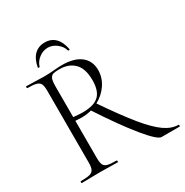

<svg xmlns="http://www.w3.org/2000/svg" viewBox="-178 -930 1036 1075"><g transform="rotate(-30 339.5 -393.0)"><path d="M287 -333 335 -349Q423 -220 482 -148Q541 -76 586.5 -44Q632 -12 676 -12Q679 -12 679 -6Q679 0 676 0H560Q534 0 461.5 -88.5Q389 -177 287 -333ZM440 -503Q440 -454 411.5 -411.5Q383 -369 334.5 -343.5Q286 -318 230 -318Q213 -318 187 -320V-81Q187 -50 193.5 -36Q200 -22 218 -17Q236 -12 276 -12Q279 -12 279 -6Q279 0 276 0Q246 0 228 -1L160 -2L94 -1Q76 0 44 0Q42 0 42 -6Q42 -12 44 -12Q84 -12 102.5 -17Q121 -22 128 -36.5Q135 -51 135 -81V-544Q135 -574 128.5 -588Q122 -602 103.5 -607.5Q85 -613 46 -613Q43 -613 43 -619Q43 -625 46 -625L94 -624Q134 -622 160 -622Q178 -622 194 -623Q210 -624 222 -625Q254 -628 277 -628Q356 -628 398 -595Q440 -562 440 -503ZM254 -615Q226 -615 213 -611Q200 -607 193.5 -592Q187 -577 187 -542V-344Q225 -340 247 -340Q320 -340 352 -370.5Q384 -401 384 -469Q384 -545 348.5 -580Q313 -615 254 -615ZM154 -684Q163 -734 189.5 -760Q216 -786 257 -786Q298 -786 324 -760Q350 -734 359 -684Q360 -681 354.5 -680Q349 -679 348 -682Q340 -711 313.5 -731.5Q287 -752 257 -752Q226 -752 199.5 -731.5Q173 -711 165 -682Q164 -679 158.5 -680Q153 -681 154 -684Z"/></g></svg>

Font: Cormorant SC Light
Style: Regular
Weight: 300
Designer: Christian Thalmann (Catharsis Fonts)
Foundry: Catharsis Fonts
Version: Version 4.000